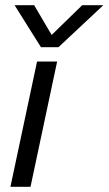

<svg xmlns="http://www.w3.org/2000/svg" viewBox="-20 -716 416 736"><path d="M36 -696H111L178 -582L295 -696H376L204 -535H137ZM122 -480H199L97 0H20Z"/></svg>

Font: Prompt Light
Style: Italic
Weight: 300
Italic angle: -12°
Designer: Katatrad Team
Foundry: CadsonDemak
Version: Version 1.000